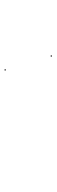

<svg xmlns="http://www.w3.org/2000/svg" viewBox="268 -772 241 816"><g transform="rotate(90 388.0 -364.5)"><path d="M275 -264V-269H280V-264ZM216 -460V-465H221V-460Z"/></g></svg>

Font: FRB American Cursive Just Beginnings
Style: Italic
Weight: 400
Italic angle: -25°
Version: Version 2.0;Modular Font Editor K font №1